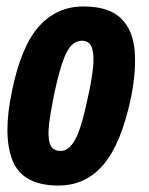

<svg xmlns="http://www.w3.org/2000/svg" viewBox="-20 -564 460 594"><path d="M161 10Q50 10 19 -67Q-12 -144 17 -282Q46 -423 101.5 -483.5Q157 -544 238 -544Q316 -544 353.5 -508Q391 -472 396.5 -408Q402 -344 385 -261Q355 -119 300 -54.5Q245 10 161 10ZM168 -97Q193 -97 212.5 -132Q232 -167 252 -263Q263 -312 267.5 -351.5Q272 -391 265 -414.5Q258 -438 233 -438Q216 -438 201.5 -424Q187 -410 174.5 -374.5Q162 -339 148 -275Q137 -221 132 -181Q127 -141 134.5 -119Q142 -97 168 -97Z"/></svg>

Font: Mona Sans Condensed
Style: Bold Italic
Weight: 700
Width: 3
Italic angle: -11.7°
Designer: Deni Anggara
Foundry: GitHub
Version: Version 1.001; ttfautohint (v1.8.4.7-5d5b);gftools[0.9.31]